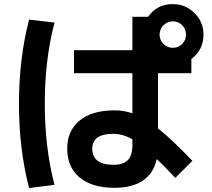

<svg xmlns="http://www.w3.org/2000/svg" viewBox="-20 -860 1040 944"><path d="M343.8 -613.3H630.9V-777.3H708Q752.9 -840.8 830.1 -839.8Q891.6 -839.8 936 -795.9Q980.5 -752 980.5 -690.4Q980.5 -614.3 920.9 -570.3V-500H756.8V-228.5Q821.3 -178.7 925.8 -69.3L841.8 14.6Q798.8 -32.2 751 -78.1Q718.8 62.5 543.9 63.5Q432.6 63.5 371.6 12.7Q310.5 -38.1 310.5 -129.9Q310.5 -216.8 371.1 -267.1Q431.6 -317.4 543.9 -317.4Q589.8 -317.4 630.9 -302.7V-500H343.8ZM123 -763.7 248 -749Q200.2 -566.4 200.2 -350.1Q200.2 -133.8 248 48.8L123 64.5Q73.2 -127 73.2 -349.6Q73.2 -572.3 123 -763.7ZM876 -644Q894.5 -663.1 894.5 -689.9Q894.5 -716.8 876 -735.8Q857.4 -754.9 830.1 -754.9Q802.7 -754.9 783.7 -735.8Q764.6 -716.8 764.6 -689.9Q764.6 -663.1 783.7 -644Q802.7 -625 830.1 -625Q857.4 -625 876 -644ZM630.9 -174.8Q584 -202.1 537.1 -202.1Q434.6 -202.1 433.6 -129.9Q433.6 -49.8 537.1 -49.8Q585.9 -49.8 608.4 -72.8Q630.9 -95.7 630.9 -147.5Z"/></svg>

Font: Mgen+ 1c bold
Style: Bold
Weight: 700
Designer: [Source Han Sans]
Ryoko NISHIZUKA  (kana & ideographs); Paul D. Hunt (Latin, Greek & Cyrillic); Wenlong ZHANG  (bopomofo
Version: Version 1.059.20150602